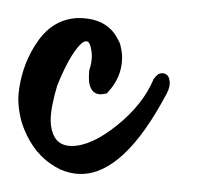

<svg xmlns="http://www.w3.org/2000/svg" viewBox="-57 -275 230 214"><path d="M6.8 -179.7Q-0.5 -155.3 -0.5 -141.1Q-0.5 -134.8 1 -129.4Q5.4 -112.3 22.9 -112.3Q44.9 -112.3 73.7 -135.5Q102.5 -158.7 114.3 -187Q118.7 -193.4 123.5 -193.4Q130.4 -193.4 131.8 -186Q133.3 -179.2 128.9 -170.9Q81.5 -81.1 33.2 -81.1Q22 -81.1 10.7 -85.9Q-14.2 -97.7 -26.9 -124Q-31.7 -133.8 -33.7 -142.1Q-36.6 -153.8 -36.6 -165.5Q-36.6 -169.4 -35.6 -176.3Q-31.2 -206.1 -14.4 -229.7Q2.4 -253.4 29.3 -254.9H30.3Q63 -254.9 74.7 -230.5Q77.1 -226.6 77.6 -222.7Q79.1 -216.8 79.1 -210.9Q79.1 -188.5 62 -170.9Q57.1 -169.9 55.2 -169.9Q45.9 -169.9 43 -180.2Q41.5 -185.1 42.5 -196.8Q47.4 -210.9 43.9 -223.1Q42.5 -229 39.1 -229Q36.1 -229 32.2 -225.1Q20 -212.4 6.8 -179.7Z"/></svg>

Font: Sintesa 3
Style: 3
Weight: 400
Version: Version 001.000